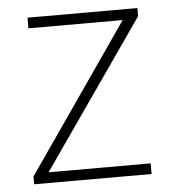

<svg xmlns="http://www.w3.org/2000/svg" viewBox="-44 -622 547 611"><g transform="rotate(-5 229.5 -316.0)"><path d="M416 -51H41V-76L367 -547H66V-581H417V-555L90 -85H416Z"/></g></svg>

Font: Noto Sans Tamil UI ExtraLight
Style: Regular
Weight: 200
Designer: Jelle Bosma - Monotype Design Team
Foundry: Monotype Imaging Inc.
Version: Version 2.004; ttfautohint (v1.8.4.7-5d5b)